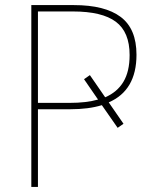

<svg xmlns="http://www.w3.org/2000/svg" viewBox="-20 -734 608 754"><path d="M407 -332 465 -248 442 -232 380 -321Q328 -305 256 -305H129V0H103V-714H270Q392 -714 454 -667.5Q516 -621 516 -519Q516 -379 407 -332ZM254 -330Q319 -330 365 -343L310 -423L333 -439L393 -352Q440 -372 464.5 -412.5Q489 -453 489 -518Q489 -608 435 -648.5Q381 -689 266 -689H129V-330Z"/></svg>

Font: Noto Sans UI Thin
Style: Regular
Weight: 250
Designer: Monotype Design Team
Foundry: Monotype Imaging Inc.
Version: Version 1.001